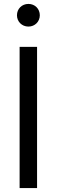

<svg xmlns="http://www.w3.org/2000/svg" viewBox="-20 -959 289 979"><path d="M125 -823.5C158 -823.5 183 -849 183 -881C183 -914 158 -939 125 -939C91.5 -939 66.5 -914 66.5 -881C66.5 -849 91.5 -823.5 125 -823.5ZM169 0V-720H80V0Z"/></svg>

Font: Hauora Medium
Style: Regular
Weight: 500
Designer: Wayne Shih
Foundry: WCYS
Version: Version 1.001;hotconv 1.0.109;makeotfexe 2.5.65596